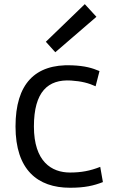

<svg xmlns="http://www.w3.org/2000/svg" viewBox="-20 -882 540 912"><path d="M53.7 -281.2C53.7 -75.7 158.2 9.8 312.5 9.8C382.8 9.8 424.8 0 468.8 -17.1L456.1 -89.4C407.7 -70.3 365.2 -62.5 312.5 -62.5C225.1 -62.5 141.1 -114.3 141.1 -281.2C141.1 -446.3 208 -506.3 317.4 -499.5C368.2 -496.1 400.9 -487.3 434.1 -472.2L452.6 -544.4C418.9 -558.6 384.8 -569.3 320.8 -571.8C146.5 -578.6 53.7 -483.9 53.7 -281.2ZM242.7 -633.8 438 -802.2 382.8 -862.3 197.8 -683.6Z"/></svg>

Font: Duru Sans
Style: Regular
Weight: 400
Designer: Onur Yazıcıgil
Foundry: Onur Yazıcıgil
Version: Version 1.002